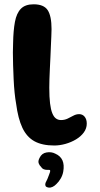

<svg xmlns="http://www.w3.org/2000/svg" viewBox="-20 -650 464 894"><path d="M232.5 27.5Q176.5 27.5 140.5 7.8Q104.5 -12 84.2 -55Q64 -98 55 -167.5Q51 -189 48 -218.5Q45 -248 43.5 -281.2Q42 -314.5 41 -346.5Q40 -378.5 40 -405.5Q40 -432.5 41 -449.5Q42 -507.5 49.5 -548Q57 -588.5 77.2 -609.2Q97.5 -630 136.5 -630Q184 -630 202 -602.8Q220 -575.5 220 -514.5Q220 -501.5 219 -481Q218 -460.5 217 -435.5Q216 -410.5 214.8 -383.5Q213.5 -356.5 212.2 -330.2Q211 -304 210.2 -281.2Q209.5 -258.5 209.5 -241.5Q209.5 -198 213 -169Q216.5 -140 223.5 -122.8Q230.5 -105.5 240.8 -98.2Q251 -91 264 -91Q281 -91 295 -97.8Q309 -104.5 321.8 -111.5Q334.5 -118.5 348.5 -118.5Q364.5 -118.5 374.2 -106.5Q384 -94.5 384 -74.5Q384 -52 370.2 -33.2Q356.5 -14.5 334 -1Q311.5 12.5 284.8 20Q258 27.5 232.5 27.5ZM207 223.5Q194 221.5 191.8 215.2Q189.5 209 192 201.5Q196.5 193.5 201 182.8Q205.5 172 208.5 163.5Q211.5 156.5 213 150.8Q214.5 145 213 142.5Q211.5 141 208.2 141Q205 141 199.5 141Q190.5 141 183 137.8Q175.5 134.5 171.5 127.5Q163.5 120 160 109.8Q156.5 99.5 164.5 84.5Q174.5 63.5 197 59.8Q219.5 56 237.5 65.5Q261.5 76 270.8 96.8Q280 117.5 274.5 149Q271.5 166 262.5 181.5Q253.5 197 242.5 207Q235 215 225.5 219.8Q216 224.5 207 223.5Z"/></svg>

Font: Gluten SemiBold
Style: Regular
Weight: 600
Designer: Tyler Finck
Foundry: Etcetera Type Company
Version: Version 1.300